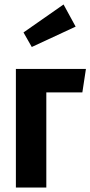

<svg xmlns="http://www.w3.org/2000/svg" viewBox="-20 -838 404 858"><path d="M51 0V-530H364L348 -425H187V0ZM318 -719 122 -628 85 -693 264 -818Z"/></svg>

Font: Fira Sans Compressed SemiBold
Style: Regular
Weight: 600
Width: 1
Designer: bBox Type GmbH & Carrois Corporate GbR & Edenspiekermann AG
Foundry: bBox Type GmbH & Carrois Corporate GbR & Edenspiekermann AG
Version: Version 4.301